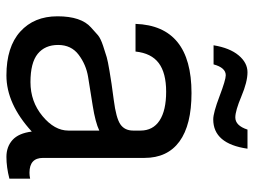

<svg xmlns="http://www.w3.org/2000/svg" viewBox="-114 -634 772 583"><g transform="rotate(90 271.5 -343.0)"><path d="M337 -672Q362 -672 374 -709H432Q417 -605 343 -605Q323 -605 273 -624Q223 -643 209 -643Q186 -643 176 -606H118Q126 -655 148.5 -682Q171 -709 200 -709Q229 -709 273 -690.5Q317 -672 337 -672ZM377 -165V-259Q352 -247 301.5 -239Q251 -231 214 -225Q177 -219 147 -196.5Q117 -174 117 -134Q117 -94 144 -72Q171 -50 230 -50Q289 -50 333 -86.5Q377 -123 377 -165ZM53 -369Q59 -539 263 -539Q360 -539 410 -502.5Q460 -466 460 -396V-88Q460 -47 505 -47Q514 -47 523 -49V14Q488 23 457 23Q426 23 405.5 4.5Q385 -14 380 -54Q296 23 209.5 23Q123 23 76.5 -19Q30 -61 30 -132Q30 -204 64 -234Q78 -247 87.5 -255Q97 -263 119.5 -270.5Q142 -278 154 -281.5Q166 -285 196 -290Q230 -296 284.5 -303Q339 -310 358 -323Q377 -336 377 -362V-384Q377 -422 346.5 -442Q316 -462 259 -462Q202 -462 172 -439.5Q142 -417 137 -369Z"/></g></svg>

Font: Autonym
Style: Regular
Weight: 500
Version: Version 1.0.20131126